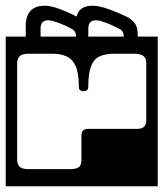

<svg xmlns="http://www.w3.org/2000/svg" viewBox="-40 -632 572 672"><path d="M442 -511V-504H512V20H-20V-504H50V-540Q50 -612 117 -612Q139.5 -612 172.5 -599.2Q205.5 -586.5 228 -574Q237 -612 284 -612Q308 -612 342.5 -599.2Q377 -586.5 400 -575Q420.5 -565.5 431.2 -551.5Q442 -537.5 442 -511ZM269 -532V-504H393V-506Q393 -523 378 -531Q370.5 -535 355 -542.2Q339.5 -549.5 323 -555.2Q306.5 -561 296 -561Q269 -561 269 -532ZM102 -532V-504H226V-506Q226 -523 211 -531Q203.5 -535.5 188 -542.5Q172.5 -549.5 155.8 -555.2Q139 -561 128 -561Q102 -561 102 -532ZM61 -444Q37 -444 28.5 -434.8Q20 -425.5 20 -411V-73Q20 -59 27.8 -49.5Q35.5 -40 60 -40H205Q224 -40 234.5 -46Q245 -52 245 -73V-156Q245 -169.5 250.5 -175.2Q256 -181 271 -181H441Q472 -181 472 -211V-411Q472 -429 461.2 -436.5Q450.5 -444 432 -444H361Q329.5 -444 309.2 -435Q289 -426 279 -401Q269 -376 269 -327Q269 -317.5 260.5 -314.2Q252 -311 243.8 -314.5Q235.5 -318 236 -327.5Q236 -376 224.5 -401Q213 -426 192.2 -435Q171.5 -444 143 -444Z"/></svg>

Font: Honk Rounded
Style: Regular
Weight: 400
Designer: Noopur Datye & Yesha Goshar
Foundry: Ek Type
Version: Version 1.000